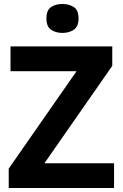

<svg xmlns="http://www.w3.org/2000/svg" viewBox="-20 -948 619 968"><path d="M555 0H24V-98L366 -589H33V-714H546V-616L204 -125H555ZM295 -928Q328 -928 352 -912.5Q376 -897 376 -855Q376 -814 352 -798Q328 -782 295 -782Q261 -782 237.5 -798Q214 -814 214 -855Q214 -897 237.5 -912.5Q261 -928 295 -928Z"/></svg>

Font: Noto Sans Devanagari
Style: Bold
Weight: 700
Version: Version 2.003